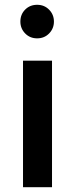

<svg xmlns="http://www.w3.org/2000/svg" viewBox="-20 -781 313 801"><path d="M76 -528H197V0H76ZM65 -691Q65 -721 85 -741Q105 -761 135 -761Q165 -761 185 -740.5Q205 -720 205 -691Q205 -662 185 -641.5Q165 -621 135 -621Q105 -621 85 -641.5Q65 -662 65 -691Z"/></svg>

Font: Be Vietnam SemiBold
Style: Regular
Weight: 600
Designer: Gabriel Lam
Foundry: TypeRant
Version: Version 4.000